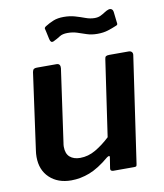

<svg xmlns="http://www.w3.org/2000/svg" viewBox="-84 -808 755 886"><g transform="rotate(-10 294.0 -364.5)"><path d="M179 10Q116 10 77.5 -26.5Q39 -63 39 -124Q39 -131 39.5 -138.5Q40 -146 41 -152L91 -513Q93 -523 97.5 -526.5Q102 -530 112 -530H204Q214 -530 218 -524Q222 -518 221 -508L173 -168Q172 -163 171.5 -158Q171 -153 171 -149Q171 -116 189 -100.5Q207 -85 237 -85Q275 -85 310 -105.5Q345 -126 378 -157L430 -514Q431 -524 436 -527Q441 -530 452 -530H542Q552 -530 557 -524Q562 -518 560 -508L488 -13Q487 -5 485 -2.5Q483 0 475 0H377Q371 0 367 -3Q363 -6 364 -13L372 -64Q373 -70 369.5 -70.5Q366 -71 359 -66Q308 -23 265 -6.5Q222 10 179 10ZM503 -656Q487 -649 465 -642Q443 -635 415 -635Q387 -635 365 -642.5Q343 -650 323 -656.5Q303 -663 279 -663Q255 -663 241.5 -654Q228 -645 209 -636Q201 -633 197 -637Q193 -641 191 -650L183 -687Q182 -694 180 -699.5Q178 -705 187 -711Q206 -723 226 -731Q246 -739 274 -739Q303 -739 327 -732Q351 -725 372.5 -717Q394 -709 415 -709Q431 -709 442.5 -714.5Q454 -720 464.5 -727Q475 -734 485 -737Q494 -739 499.5 -734.5Q505 -730 506 -722L511 -678Q512 -672 512.5 -665.5Q513 -659 503 -656Z"/></g></svg>

Font: Libre Franklin SemiBold
Style: Italic
Weight: 600
Italic angle: -8°
Designer: Pablo Impallari, Rodrigo Fuenzalida, Nhung Nguyen
Foundry: Impallari Type
Version: Version 3.000